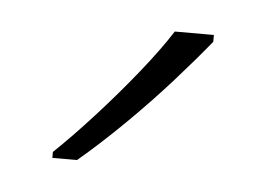

<svg xmlns="http://www.w3.org/2000/svg" viewBox="-28 -799 312 225"><g transform="rotate(5 128.0 -686.0)"><path d="M216 -758Q199 -737 174.5 -709.5Q150 -682 122 -654.5Q94 -627 69 -606H40V-613Q61 -633 86 -660.5Q111 -688 133.5 -716Q156 -744 170 -766H216Z"/></g></svg>

Font: Noto Sans Bengali UI ExtraLight
Style: Regular
Weight: 200
Designer: Jelle Bosma - Monotype Design Team
Foundry: Monotype Imaging Inc.
Version: Version 2.003; ttfautohint (v1.8.4.7-5d5b)